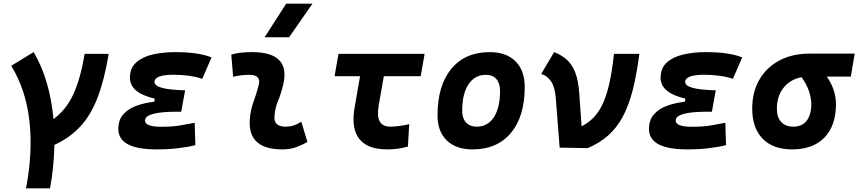

<svg xmlns="http://www.w3.org/2000/svg" viewBox="-20 -815 4739 1060"><path d="M123.5 224.6Q161.6 28.8 142.6 -145.3Q123.5 -319.3 42 -451.7L165.5 -527.3Q210.4 -452.6 238 -358.4Q265.6 -264.2 275.4 -157.2Q346.2 -209.5 385.7 -296.4Q425.3 -383.3 447.3 -517.6H580.1Q556.6 -376.5 519.8 -279.1Q482.9 -181.6 424.8 -118.2Q366.7 -54.7 280.3 -15.1Q278.3 103 256.3 224.6Z M844.2 9.8Q633.3 9.8 633.3 -103Q633.3 -151.9 659.7 -182.6Q686 -213.4 731 -230.2Q775.9 -247.1 831.5 -253.4L834.5 -270.5Q697.3 -302.2 697.3 -385.3Q697.3 -439.5 732.2 -470.5Q767.1 -501.5 824 -514.4Q880.9 -527.3 946.8 -527.3Q1075.7 -527.3 1147.9 -498L1096.7 -379.9Q1029.3 -402.3 935.5 -402.3Q887.7 -402.3 860.4 -392.6Q833 -382.8 833 -362.3Q833 -341.8 873.3 -330.3Q913.6 -318.8 1002 -316.4L980.5 -198.2H955.1Q780.8 -198.2 780.8 -149.4Q780.8 -115.2 870.1 -115.2Q933.6 -115.2 977.1 -122.8Q1020.5 -130.4 1054.7 -137.2L1058.6 -13.7Q1016.1 -2.9 962.2 3.4Q908.2 9.8 844.2 9.8Z M1643.6 -142.6 1677.2 -31.2Q1647.5 -14.2 1614.3 -2.2Q1581.1 9.8 1538.1 9.8Q1348.6 9.8 1358.9 -153.3Q1362.3 -205.6 1379.9 -253.9Q1397.5 -302.2 1408.2 -345.2Q1423.3 -401.9 1356.4 -401.9Q1310.1 -401.9 1267.1 -390.6L1256.8 -513.7Q1285.6 -522 1314.5 -524.7Q1343.3 -527.3 1372.1 -527.3Q1587.4 -527.3 1543 -345.2Q1531.7 -297.4 1515.1 -258.3Q1498.5 -219.2 1495.1 -172.4Q1491.2 -115.7 1557.1 -115.7Q1581.5 -115.7 1599.9 -121.8Q1618.2 -127.9 1643.6 -142.6ZM1440.9 -609.4 1560.1 -794.9H1705.1L1576.2 -609.4Z M2117.7 9.8Q2008.8 9.8 1963.4 -48.3Q1918 -106.4 1937.5 -219.7L1967.8 -394.5H1827.1L1848.6 -517.6H2324.2L2302.7 -394.5H2099.1L2070.8 -232.9Q2049.8 -115.7 2134.8 -115.7Q2176.8 -115.7 2239.3 -129.4L2231.9 -5.9Q2179.2 9.8 2117.7 9.8Z M2588.9 9.8Q2497.6 9.8 2446.5 -39.8Q2395.5 -89.4 2395.5 -177.7Q2395.5 -342.8 2471.7 -435.1Q2547.9 -527.3 2683.6 -527.3Q2774.9 -527.3 2825.9 -476.6Q2877 -425.8 2877 -335Q2877 -172.4 2800.8 -81.3Q2724.6 9.8 2588.9 9.8ZM2612.3 -115.7Q2672.9 -115.7 2706.8 -168.2Q2740.7 -220.7 2740.7 -314Q2740.7 -355.5 2720.2 -378.7Q2699.7 -401.9 2662.6 -401.9Q2601.1 -401.9 2566.4 -349.4Q2531.7 -296.9 2531.7 -203.6Q2531.7 -162.1 2553 -138.9Q2574.2 -115.7 2612.3 -115.7Z M3069.8 0 3048.3 -274.4Q3043.5 -335.4 3021.7 -366.7Q3000 -397.9 2967.8 -406.7L3039.1 -527.3Q3079.6 -511.7 3108.9 -485.8Q3138.2 -460 3155.8 -415Q3173.3 -370.1 3178.2 -296.9L3190.9 -117.7Q3245.1 -145 3280.3 -194.3Q3315.4 -243.7 3336.4 -322.8Q3357.4 -401.9 3369.6 -517.6H3509.8Q3494.6 -400.4 3472.2 -314.2Q3449.7 -228 3416.3 -167.2Q3382.8 -106.4 3335.7 -65.4Q3288.6 -24.4 3224.1 2.9Z M3773.9 9.8Q3563 9.8 3563 -103Q3563 -151.9 3589.4 -182.6Q3615.7 -213.4 3660.6 -230.2Q3705.6 -247.1 3761.2 -253.4L3764.2 -270.5Q3627 -302.2 3627 -385.3Q3627 -439.5 3661.9 -470.5Q3696.8 -501.5 3753.7 -514.4Q3810.5 -527.3 3876.5 -527.3Q4005.4 -527.3 4077.6 -498L4026.4 -379.9Q3959 -402.3 3865.2 -402.3Q3817.4 -402.3 3790 -392.6Q3762.7 -382.8 3762.7 -362.3Q3762.7 -341.8 3803 -330.3Q3843.3 -318.8 3931.6 -316.4L3910.2 -198.2H3884.8Q3710.4 -198.2 3710.4 -149.4Q3710.4 -115.2 3799.8 -115.2Q3863.3 -115.2 3906.7 -122.8Q3950.2 -130.4 3984.4 -137.2L3988.3 -13.7Q3945.8 -2.9 3891.8 3.4Q3837.9 9.8 3773.9 9.8Z M4353 9.8Q4248 9.8 4190.4 -49.3Q4132.8 -108.4 4132.8 -215.8Q4132.8 -307.1 4172.4 -375.2Q4211.9 -443.4 4283.2 -481.2Q4354.5 -519 4449.7 -519H4698.7L4677.2 -392.1H4544.4Q4570.3 -355.5 4582.8 -316.9Q4595.2 -278.3 4595.2 -240.2Q4595.2 -121.1 4531.7 -55.7Q4468.3 9.8 4353 9.8ZM4405.3 -388.7Q4342.8 -377 4305.9 -330.6Q4269 -284.2 4269 -213.9Q4269 -167.5 4293 -141.6Q4316.9 -115.7 4360.4 -115.7Q4407.7 -115.7 4433.3 -148.4Q4459 -181.2 4459 -240.2Q4459 -273.9 4446 -312.3Q4433.1 -350.6 4405.3 -388.7Z"/></svg>

Font: Cascadia Code PL
Style: Bold Italic
Weight: 700
Italic angle: -10°
Monospace: yes
Designer: Aaron Bell
Foundry: Saja Typeworks
Version: Version 2404.023; ttfautohint (v1.8.4)